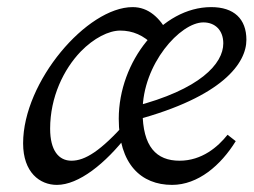

<svg xmlns="http://www.w3.org/2000/svg" viewBox="-20 -507 713 540"><path d="M140 13C201 13 276 -46 340 -129L335 -163C263 -82 219 -55 181 -55C145 -55 121 -84 121 -145C121 -234 159 -312 207 -362C244 -400 286 -421 318 -421C353 -421 384 -408 412 -379L453 -414C429 -457 398 -487 353 -487C225 -487 45 -278 45 -104C45 -22 92 13 140 13ZM464 13C537 13 601 -42 643 -110L620 -128C593 -94 548 -55 485 -55C420 -55 381 -94 381 -194C381 -327 487 -444 552 -444C585 -444 608 -422 608 -385C608 -328 543 -255 356 -207L360 -169C607 -235 673 -330 673 -395C673 -454 638 -487 574 -487C435 -487 314 -334 314 -173C314 -45 377 13 464 13Z"/></svg>

Font: Source Serif Variable
Style: Italic
Weight: 389
Italic angle: -12°
Designer: Frank Grießhammer
Foundry: Adobe Systems Incorporated
Version: Version 3.001;hotconv 1.0.111;makeotfexe 2.5.65597